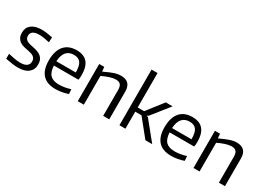

<svg xmlns="http://www.w3.org/2000/svg" viewBox="-11 -1605 3322 2414"><g transform="rotate(30 1650.0 -398.5)"><path d="M228 11Q192 11 150 5.5Q108 0 45 -12V-84Q95 -72 139.5 -64.5Q184 -57 224 -57Q284 -57 314.5 -80Q345 -103 345 -145Q345 -168 337 -183.5Q329 -199 314 -210Q299 -221 278 -227.5Q257 -234 232 -239Q201 -245 169 -252.5Q137 -260 111 -276.5Q85 -293 68.5 -321.5Q52 -350 52 -398Q52 -471 104.5 -512Q157 -553 251 -553Q268 -553 284 -552Q300 -551 318 -548.5Q336 -546 358 -542.5Q380 -539 410 -533L406 -460Q355 -471 321 -476.5Q287 -482 258 -482Q137 -482 137 -400Q137 -376 146.5 -360.5Q156 -345 173 -335Q190 -325 213 -319Q236 -313 263 -308Q299 -301 329.5 -290.5Q360 -280 382.5 -262Q405 -244 417.5 -216.5Q430 -189 430 -149Q430 -74 377.5 -31.5Q325 11 228 11Z M761 -481Q617 -481 607 -300H889Q889 -398 858 -439.5Q827 -481 761 -481ZM769 9Q645 9 582 -59.5Q519 -128 519 -263Q519 -402 581.5 -475.5Q644 -549 763 -549Q970 -549 970 -308Q970 -262 963 -238H607Q612 -144 653.5 -103Q695 -62 780 -62Q818 -62 861 -69Q904 -76 946 -90L951 -23Q911 -8 862.5 0.5Q814 9 769 9Z M1091 -540H1164L1170 -477H1175Q1215 -496 1247.5 -510Q1280 -524 1307.5 -533Q1335 -542 1359 -546Q1383 -550 1406 -550Q1475 -550 1511.5 -513.5Q1548 -477 1548 -402V0H1460V-373Q1460 -429 1439 -452.5Q1418 -476 1373 -476Q1335 -476 1284.5 -460Q1234 -444 1179 -417V0H1091Z M1696 -808H1783V-308H1876L2057 -540H2156L1955 -287L1937 -279V-275L1956 -266L2172 0H2073L1874 -247H1783V0H1696Z M2441 -481Q2297 -481 2287 -300H2569Q2569 -398 2538 -439.5Q2507 -481 2441 -481ZM2449 9Q2325 9 2262 -59.5Q2199 -128 2199 -263Q2199 -402 2261.5 -475.5Q2324 -549 2443 -549Q2650 -549 2650 -308Q2650 -262 2643 -238H2287Q2292 -144 2333.5 -103Q2375 -62 2460 -62Q2498 -62 2541 -69Q2584 -76 2626 -90L2631 -23Q2591 -8 2542.5 0.5Q2494 9 2449 9Z M2771 -540H2844L2850 -477H2855Q2895 -496 2927.5 -510Q2960 -524 2987.5 -533Q3015 -542 3039 -546Q3063 -550 3086 -550Q3155 -550 3191.5 -513.5Q3228 -477 3228 -402V0H3140V-373Q3140 -429 3119 -452.5Q3098 -476 3053 -476Q3015 -476 2964.5 -460Q2914 -444 2859 -417V0H2771Z"/></g></svg>

Font: EncodeSans
Style: Regular
Weight: 400
Designer: Pablo Impallari, Andres Torresi
Foundry: Pablo Impallari, Andres Torresi
Version: Version 1.000; ttfautohint (v1.4.1)